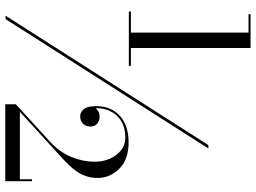

<svg xmlns="http://www.w3.org/2000/svg" viewBox="-138 -708 947 710"><g transform="rotate(90 335.0 -352.5)"><path d="M37.5 100 516 -650H528.5L50 100ZM22 -356V-363.5H223V-356ZM365 101V62L505 -66Q542.5 -100.5 560 -143.5Q577.5 -186.5 577.5 -229Q577.5 -277 552 -310Q526.5 -343 487.5 -343Q453.5 -343 428 -328Q402.5 -313 389.5 -284.8Q376.5 -256.5 380.5 -218H373.5Q373.5 -230 385.2 -239Q397 -248 411.5 -248Q425 -248 436.2 -239.2Q447.5 -230.5 447.5 -214.5Q447.5 -196.5 436.8 -186.2Q426 -176 410 -176Q394.5 -176 384.5 -187.8Q374.5 -199.5 373 -218Q366.5 -280.5 402.8 -317.8Q439 -355 506 -355Q569.5 -355 603.5 -320.5Q637.5 -286 637.5 -241Q637.5 -218.5 631.5 -199.8Q625.5 -181 615 -165.5Q604.5 -150 592.2 -137Q580 -124 567.5 -112.5L393 47H642.5V2H649.5V101ZM100 -358.5V-798.5H32V-806H157V-358.5Z"/></g></svg>

Font: Bodoni Moda 18pt
Style: Regular
Weight: 400
Designer: Owen Earl
Foundry: indestructible type
Version: Version 2.005